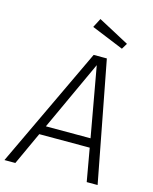

<svg xmlns="http://www.w3.org/2000/svg" viewBox="-150 -970 841 1055"><g transform="rotate(15 270.5 -442.5)"><path d="M414 -187H127L41 0H-21L303 -685H378L509 0H447ZM405 -238 334 -635 151 -238ZM464 -791 444 -758 261 -833 288 -885Z"/></g></svg>

Font: Fira Sans Light
Style: Italic
Weight: 300
Italic angle: -8°
Designer: bBox Type GmbH & Carrois Corporate GbR & Edenspiekermann AG
Foundry: bBox Type GmbH & Carrois Corporate GbR & Edenspiekermann AG
Version: Version 4.301